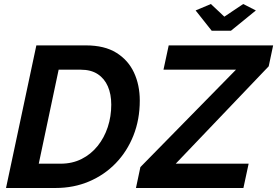

<svg xmlns="http://www.w3.org/2000/svg" viewBox="-20 -936 1380 956"><path d="M679 -104 1155 -589H794L820 -710H1340L1318 -606L855 -121H1218L1192 0H657ZM161 -710H408Q500 -710 559 -673.5Q618 -637 647 -575Q676 -513 676 -435Q676 -341 644.5 -261.5Q613 -182 556.5 -123.5Q500 -65 423.5 -32.5Q347 0 257 0H10ZM282 -121Q340 -121 386.5 -144.5Q433 -168 466 -209Q499 -250 516.5 -303Q534 -356 534 -415Q534 -467 517 -506Q500 -545 466.5 -567Q433 -589 382 -589H272L173 -121ZM954 -884 1030 -916 1097 -853 1191 -916 1254 -884 1130 -783H1034Z"/></svg>

Font: Raleway Thin
Style: Bold Italic
Weight: 700
Italic angle: -12°
Version: Version 4.026